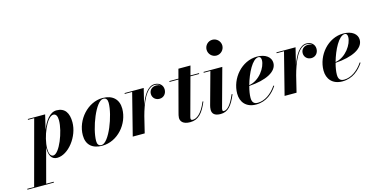

<svg xmlns="http://www.w3.org/2000/svg" viewBox="-210 -1255 3952 2000"><g transform="rotate(-15 1766.0 -255.0)"><path d="M182.5 -112.5C182.5 -44.5 204 10 267 10C389 10 515.5 -154.5 515.5 -307.5C515.5 -407 477 -470 385.5 -470C313.5 -470 259.5 -391.5 225 -304.5L262 -460H75V-451H141.5L-44.5 241H-119V250H166.5V241H85.5L183 -125.5C182.5 -121 182.5 -116.5 182.5 -112.5ZM190 -110C190 -232.5 272.5 -435 342.5 -435C372 -435 385.5 -407 385.5 -362.5C385.5 -243 301 -24 233.5 -24C202.5 -24 190 -59 190 -110Z M753 10C919 10 1053.5 -145 1053.5 -310C1053.5 -410 991 -470 882.5 -470C724 -470 584.5 -314.5 584.5 -147C584.5 -47 644.5 10 753 10ZM747.5 1C716.5 1 703 -20 703 -54C703 -188 806.5 -460.5 888 -460.5C919 -460.5 932.5 -439.5 932.5 -405.5C932.5 -271.5 829 1 747.5 1Z M1198 -451 1083.5 0H1212.5L1255.5 -176C1287.5 -294.5 1347 -460.5 1443 -460.5C1467 -460.5 1486.5 -453.5 1500.5 -441C1488 -448 1473 -451.5 1456.5 -451.5C1412.5 -451.5 1380.5 -422.5 1380.5 -381C1380.5 -338.5 1412.5 -308 1456 -308C1501 -308 1532 -343.5 1532 -388.5C1532 -436.5 1495.5 -469.5 1443.5 -469.5C1369 -469.5 1317 -379.5 1281.5 -282.5L1325 -460H1118.5V-451Z M1889 -163 1880.5 -165.5C1829.5 -41 1774 -7.5 1734 -7.5C1720.5 -7.5 1713 -13 1713 -23.5C1713 -32.5 1715.5 -41.5 1717.5 -49L1826.5 -451H1921V-460H1829L1856 -560H1726L1699.5 -460H1601V-451H1697L1610 -122.5C1604.5 -102.5 1598.5 -79 1598.5 -63.5C1598.5 -26.5 1624.5 10 1701.5 10C1790.5 10 1841 -47.5 1889 -163Z M2060.5 -675C2060.5 -629.5 2097 -589.5 2145 -589.5C2193 -589.5 2230.5 -629.5 2230.5 -675C2230.5 -720.5 2193 -760 2145 -760C2097 -760 2060.5 -720.5 2060.5 -675ZM2202 -157.5 2193 -160.5C2142 -40.5 2102 -11.5 2069.5 -11.5C2059.5 -11.5 2056 -18 2056 -26.5C2056 -31 2056.5 -36.5 2058 -42.5L2172.5 -460H1970V-451H2041.5L1946.5 -106C1943.5 -95 1939.5 -77 1939.5 -59.5C1939.5 -17 1965.5 10 2030 10C2111 10 2154.5 -45.5 2202 -157.5Z M2373 -72.5C2373 -105.5 2380 -149.5 2392.5 -195.5C2576 -207.5 2697.5 -268 2697.5 -363C2697.5 -423 2642.5 -470 2548 -470C2382.5 -470 2250 -314.5 2250 -150C2250 -60 2304.5 10 2413 10C2524.5 10 2597.5 -58.5 2644 -129.5L2636 -134C2581.5 -52.5 2507 -3 2434 -3C2397.5 -3 2373 -19.5 2373 -72.5ZM2561 -460.5C2582.5 -460.5 2589.5 -442 2589.5 -421.5C2589.5 -345 2507.5 -221 2394.5 -203.5C2428.5 -325 2496.5 -460.5 2561 -460.5Z M2835.5 -451 2721 0H2850L2893 -176C2925 -294.5 2984.5 -460.5 3080.5 -460.5C3104.5 -460.5 3124 -453.5 3138 -441C3125.5 -448 3110.5 -451.5 3094 -451.5C3050 -451.5 3018 -422.5 3018 -381C3018 -338.5 3050 -308 3093.5 -308C3138.5 -308 3169.5 -343.5 3169.5 -388.5C3169.5 -436.5 3133 -469.5 3081 -469.5C3006.5 -469.5 2954.5 -379.5 2919 -282.5L2962.5 -460H2756V-451Z M3304 -72.5C3304 -105.5 3311 -149.5 3323.5 -195.5C3507 -207.5 3628.5 -268 3628.5 -363C3628.5 -423 3573.5 -470 3479 -470C3313.5 -470 3181 -314.5 3181 -150C3181 -60 3235.5 10 3344 10C3455.5 10 3528.5 -58.5 3575 -129.5L3567 -134C3512.5 -52.5 3438 -3 3365 -3C3328.5 -3 3304 -19.5 3304 -72.5ZM3492 -460.5C3513.5 -460.5 3520.5 -442 3520.5 -421.5C3520.5 -345 3438.5 -221 3325.5 -203.5C3359.5 -325 3427.5 -460.5 3492 -460.5Z"/></g></svg>

Font: Bodoni* 24pt
Style: Bold Italic
Weight: 700
Italic angle: -13°
Version: Version 2.3